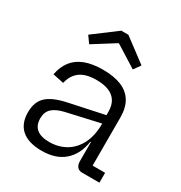

<svg xmlns="http://www.w3.org/2000/svg" viewBox="-181 -907 987 1045"><g transform="rotate(30 312.0 -384.5)"><path d="M481 0Q460.5 0 449.8 -13Q439 -26 439 -49.5V-209.5L445.5 -226L442 -286.5L439 -318V-358.5Q439 -399.5 422.2 -425.5Q405.5 -451.5 374 -464Q342.5 -476.5 298 -476.5Q231.5 -476.5 195.2 -450.2Q159 -424 147 -371.5L78 -386Q88 -438.5 115.5 -473.2Q143 -508 188.8 -525.2Q234.5 -542.5 300.5 -542.5Q369.5 -542.5 416.2 -523.2Q463 -504 487 -464.5Q511 -425 511 -362.5V-62H589.5V0ZM230 7Q147 7 104 -29.8Q61 -66.5 61 -138Q61 -204 99 -238.8Q137 -273.5 221 -291L460.5 -342V-290.5L233 -239Q184 -227.5 159.8 -205.2Q135.5 -183 135.5 -142.5Q135.5 -98.5 162.5 -76.8Q189.5 -55 241.5 -55Q299 -55 344.5 -81.5Q390 -108 416 -159.5Q442 -211 442 -286.5L461 -168.5H435.5Q423 -85 370.8 -39Q318.5 7 230 7ZM323.5 -776 469 -667 438.5 -624.5 301.5 -710.5 164.5 -624.5 134 -667 279 -776Z"/></g></svg>

Font: Hepta Slab
Style: Regular
Weight: 400
Designer: Michael LaGattuta
Foundry: Michael LaGattuta
Version: Version 1.100